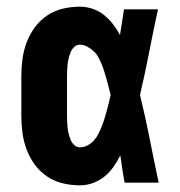

<svg xmlns="http://www.w3.org/2000/svg" viewBox="-20 -548 540 576"><path d="M220 8Q194 8 168.5 2Q143 -4 121.5 -18.5Q100 -33 84.5 -54Q69 -75 60 -99Q51 -123 47.5 -148.5Q44 -174 44 -200V-320Q44 -346 47.5 -371.5Q51 -397 60 -421Q69 -445 84.5 -466Q100 -487 121.5 -501.5Q143 -516 168.5 -522Q194 -528 220 -528Q239 -528 258 -521.5Q277 -515 292 -503Q307 -491 319 -475.5Q331 -460 340 -443Q343 -462 346 -481.5Q349 -501 352 -520H454Q440 -456 427.5 -391.5Q415 -327 400 -263Q416 -198 429 -132Q442 -66 456 0H354Q350 -20 347 -40.5Q344 -61 341 -82Q332 -64 320.5 -47.5Q309 -31 293.5 -18.5Q278 -6 259 1Q240 8 220 8ZM220 -106Q232 -106 243 -112Q254 -118 262 -127Q270 -136 275.5 -147Q281 -158 285.5 -169.5Q290 -181 293.5 -192.5Q297 -204 300.5 -216Q304 -228 306.5 -239.5Q309 -251 312 -263Q309 -275 306 -286.5Q303 -298 300 -309Q297 -320 293.5 -331.5Q290 -343 285.5 -354Q281 -365 275.5 -375.5Q270 -386 261.5 -394Q253 -402 242 -408Q231 -414 220 -414Q210 -414 203 -407.5Q196 -401 192.5 -392.5Q189 -384 186.5 -375Q184 -366 183 -357Q182 -348 181.5 -338.5Q181 -329 181 -320V-200Q181 -191 181.5 -181.5Q182 -172 183 -163Q184 -154 186.5 -145Q189 -136 192.5 -127.5Q196 -119 203 -112.5Q210 -106 220 -106Z"/></svg>

Font: Iosevka Curly Slab Heavy
Style: Regular
Weight: 900
Monospace: yes
Designer: Belleve Invis
Foundry: Belleve Invis
Version: Version 22.1.2; ttfautohint (v1.8.4)